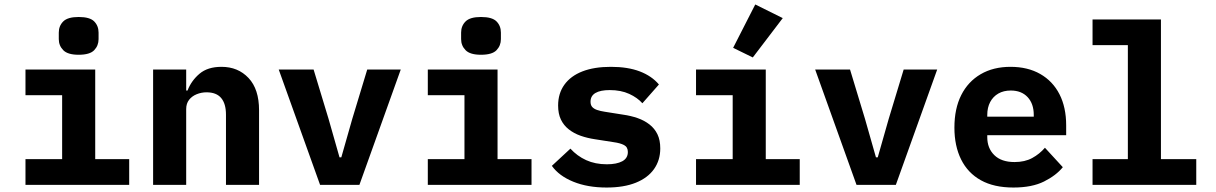

<svg xmlns="http://www.w3.org/2000/svg" viewBox="-20 -827 5440 859"><path d="M331.8 -582Q283 -582 263 -602.5Q243 -623 243 -652V-681Q243 -711.2 263 -731.1Q283 -751 331.8 -751Q382 -751 401.5 -731.1Q421 -711.2 421 -681V-652Q421 -623 401.5 -602.5Q382 -582 331.8 -582ZM94 -115H258V-401H94V-516H406V-115H558V0H94Z M665 0V-516H813V-422H819Q836 -466 872.5 -497Q909 -528 971 -528Q1045 -528 1092 -478Q1139 -428 1139 -334V0H991V-314Q991 -363 969.5 -388.5Q948 -414 904 -414Q881 -414 860 -405.5Q839 -397 826 -380.5Q813 -364 813 -339V0Z M1412 0 1227 -516H1383L1450 -295L1499 -123H1507L1556 -295L1623 -516H1773L1588 0Z M2131.8 -582Q2083 -582 2063 -602.5Q2043 -623 2043 -652V-681Q2043 -711.2 2063 -731.1Q2083 -751 2131.8 -751Q2182 -751 2201.5 -731.1Q2221 -711.2 2221 -681V-652Q2221 -623 2201.5 -602.5Q2182 -582 2131.8 -582ZM1894 -115H2058V-401H1894V-516H2206V-115H2358V0H1894Z M2694 12Q2609 12 2545 -14Q2481 -40 2449 -85L2532 -162Q2562 -129 2602.5 -110.5Q2643 -92 2695 -92Q2739 -92 2764 -105.5Q2789 -119 2789 -147Q2789 -169 2772 -178Q2755 -187 2725 -191L2642 -204Q2608 -209 2578 -219.5Q2548 -230 2525 -248Q2502 -266 2489.5 -292Q2477 -318 2477 -355Q2477 -409 2505 -448Q2533 -487 2585.5 -507.5Q2638 -528 2713 -528Q2789 -528 2842.5 -507.5Q2896 -487 2928 -449L2854 -365Q2832 -390 2795 -407Q2758 -424 2708 -424Q2666 -424 2644 -411Q2622 -398 2622 -372Q2622 -357 2629.5 -348.5Q2637 -340 2651.5 -335Q2666 -330 2686 -327L2768 -314Q2803 -309 2833 -298.5Q2863 -288 2886 -270Q2909 -252 2921.5 -226Q2934 -200 2934 -163Q2934 -110 2906 -70.5Q2878 -31 2824.5 -9.5Q2771 12 2694 12Z M3094 -115H3258V-401H3094V-516H3406V-115H3558V0H3094ZM3348 -570 3260 -613 3359 -807 3482 -746Z M3812 0 3627 -516H3783L3850 -295L3899 -123H3907L3956 -295L4023 -516H4173L3988 0Z M4514 12Q4427 12 4368.5 -20.5Q4310 -53 4280 -113.5Q4250 -174 4250 -256Q4250 -341 4280.5 -401.5Q4311 -462 4367.5 -495Q4424 -528 4501 -528Q4578 -528 4634 -496Q4690 -464 4720 -405.5Q4750 -347 4750 -266V-222H4397V-213Q4397 -164 4428.5 -133Q4460 -102 4519 -102Q4565 -102 4598 -120Q4631 -138 4655 -166L4735 -79Q4705 -42 4651 -15Q4597 12 4514 12ZM4502 -422Q4470 -422 4446.5 -408.5Q4423 -395 4410 -370.5Q4397 -346 4397 -313V-305H4605V-313Q4605 -363 4577.5 -392.5Q4550 -422 4502 -422Z M4868 -115H5026V-625H4868V-740H5174V-115H5332V0H4868Z"/></svg>

Font: Lilex
Style: Regular
Weight: 400
Monospace: yes
Designer: Mike Abbink, Paul van der Laan, Pieter van Rosmalen, Mikhael Khrustik
Foundry: Mikhael Khrustik
Version: Version 2.510